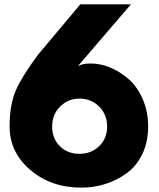

<svg xmlns="http://www.w3.org/2000/svg" viewBox="-20 -845 729 880"><path d="M580 -825 337 -542Q358 -554 396 -554Q440 -554 485 -535.5Q530 -517 569.5 -482.5Q609 -448 634 -391Q659 -334 659 -265Q659 -195 632.5 -139.5Q606 -84 561.5 -51.5Q517 -19 464 -2Q411 15 353 15Q214 15 119 -66Q24 -147 24 -265Q24 -365 52 -429.5Q80 -494 154 -594L348 -825ZM219 -265Q219 -211 254 -175.5Q289 -140 344 -140Q399 -140 435 -175.5Q471 -211 471 -265Q471 -320 434.5 -356.5Q398 -393 344 -393Q292 -393 255.5 -356.5Q219 -320 219 -265Z"/></svg>

Font: Hussar
Style: BoldWeb
Weight: 700
Foundry: Cannot Into Space Fonts
Version: Version 2.00